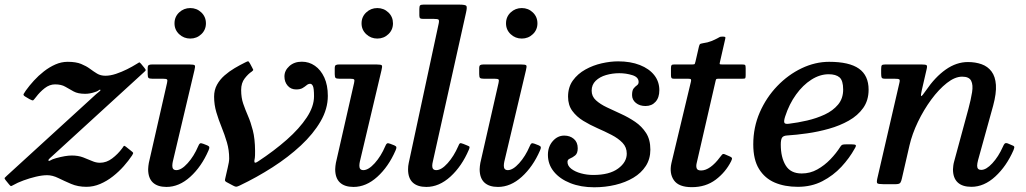

<svg xmlns="http://www.w3.org/2000/svg" viewBox="-69 -800 4458 834"><path d="M43 -406.5Q37 -397.5 33.8 -392Q30.5 -386.5 40.5 -380.5L59 -369.5Q72.5 -362 75.5 -364.5Q78.5 -367 87.5 -378.5Q104 -400.5 125.2 -417Q146.5 -433.5 170 -433.5Q197.5 -433.5 214.8 -423.2Q232 -413 250.8 -402.8Q269.5 -392.5 301 -392.5Q321 -392.5 341.5 -399.5Q354 -403 359.8 -407.8Q365.5 -412.5 367 -409.5Q368.5 -407 362.5 -402.5Q356.5 -398 348.5 -391L-40 -36Q-46.5 -30 -48.5 -27.5Q-50.5 -25 -45 -18L-30 0.5Q-24 7.5 -22 8.2Q-20 9 -11.5 4Q6.5 -6.5 33 -16.2Q59.5 -26 87 -32.5Q114.5 -39 136 -39Q159 -39 184.5 -26.5Q210 -14 239.8 -1.2Q269.5 11.5 306.5 11.5Q337 11.5 366.2 -1Q395.5 -13.5 421.5 -34Q447.5 -54.5 468.5 -78.2Q489.5 -102 504.5 -124.5Q510.5 -134 509.2 -136.5Q508 -139 499.5 -145.5L477.5 -163Q471 -168.5 468.5 -165.5Q466 -162.5 461.5 -155.5Q443 -130.5 418.2 -111.8Q393.5 -93 365 -93Q348 -93 330.5 -100.8Q313 -108.5 291.8 -116.5Q270.5 -124.5 243 -124.5Q216 -124.5 174.5 -113Q157 -108 150.8 -103.8Q144.5 -99.5 141.5 -102.5Q139.5 -105 147 -112.2Q154.5 -119.5 165.5 -129L556.5 -486.5Q564 -493 564 -495.5Q564 -498 558 -505.5L544 -522.5Q538 -530 535.2 -528.8Q532.5 -527.5 524 -522Q506.5 -511 483 -499.2Q459.5 -487.5 434.8 -479.2Q410 -471 389 -471Q368 -471 352.8 -480.2Q337.5 -489.5 321.8 -501.2Q306 -513 283.5 -522.2Q261 -531.5 225 -531.5Q197.5 -531.5 171.5 -520Q145.5 -508.5 121.8 -490Q98 -471.5 78 -449.5Q58 -427.5 43 -406.5Z M775.5 -494.5Q780 -512 777 -516Q774 -520 753.5 -520H591.5Q581.5 -520 577 -517.2Q572.5 -514.5 572.5 -503.5V-478Q572.5 -465 576.2 -461.5Q580 -458 593 -458H639.5Q653.5 -458 656.5 -454.8Q659.5 -451.5 656.5 -439.5L577.5 -92.5Q576.5 -87 575.5 -78.8Q574.5 -70.5 574.5 -65Q574.5 -26.5 595 -7.2Q615.5 12 654 12Q709 12 757.5 -32Q806 -76 836.5 -146Q841 -156 840.2 -160.5Q839.5 -165 831.5 -168.5L813.5 -175.5Q803.5 -179.5 799.5 -176.8Q795.5 -174 792 -165Q773.5 -121.5 746.2 -91.2Q719 -61 697 -61Q679.5 -61 679.5 -79.5Q679.5 -83.5 680 -88.5Q680.5 -93.5 681.5 -97.5ZM689 -698.5Q689 -670.5 709.2 -651.5Q729.5 -632.5 757.5 -632.5Q785.5 -632.5 805.5 -651.5Q825.5 -670.5 825.5 -698.5Q825.5 -727 805.5 -746Q785.5 -765 757.5 -765Q729.5 -765 709.2 -746Q689 -727 689 -698.5Z M1217.5 -411.5Q1235.5 -411.5 1245.8 -417.8Q1256 -424 1263 -430Q1270 -436 1278.5 -436Q1285.5 -436 1290.2 -426.2Q1295 -416.5 1295 -381.5Q1295 -337.5 1263.5 -289.8Q1232 -242 1176.8 -193.2Q1121.5 -144.5 1051.5 -98.5Q1042.5 -92.5 1038.8 -93.5Q1035 -94.5 1036 -103Q1038.5 -114 1038.8 -125.5Q1039 -137 1039 -145Q1038.5 -198 1029.2 -233.8Q1020 -269.5 1008.2 -296.5Q996.5 -323.5 987.5 -349.5Q978.5 -375.5 978.5 -409Q978.5 -439.5 993.8 -459.2Q1009 -479 1024.5 -489Q1032 -494.5 1030.8 -497.5Q1029.5 -500.5 1025.5 -508L1017 -524Q1011.5 -533.5 1008.8 -533.8Q1006 -534 996.5 -529Q974 -518 950.2 -504Q926.5 -490 906.2 -472.2Q886 -454.5 873.5 -431.8Q861 -409 861 -380Q861 -345 870.8 -312.2Q880.5 -279.5 893.8 -247Q907 -214.5 916.8 -181.2Q926.5 -148 926.5 -111.5Q926.5 -97.5 920.2 -72Q914 -46.5 910 -27.5Q908 -19.5 908.2 -16.2Q908.5 -13 914 -9.5L944 6.5Q953 11.5 957.8 11Q962.5 10.5 972 6Q1046.5 -29.5 1115 -73.5Q1183.5 -117.5 1237.8 -168Q1292 -218.5 1323.5 -272.8Q1355 -327 1355 -383.5Q1355 -430 1339.8 -463.2Q1324.5 -496.5 1299 -514.2Q1273.5 -532 1242 -532Q1209 -532 1187.8 -512.8Q1166.5 -493.5 1166.5 -468Q1166.5 -444 1180.5 -427.8Q1194.5 -411.5 1217.5 -411.5Z M1588 -494.5Q1592.5 -512 1589.5 -516Q1586.5 -520 1566 -520H1404Q1394 -520 1389.5 -517.2Q1385 -514.5 1385 -503.5V-478Q1385 -465 1388.8 -461.5Q1392.5 -458 1405.5 -458H1452Q1466 -458 1469 -454.8Q1472 -451.5 1469 -439.5L1390 -92.5Q1389 -87 1388 -78.8Q1387 -70.5 1387 -65Q1387 -26.5 1407.5 -7.2Q1428 12 1466.5 12Q1521.5 12 1570 -32Q1618.5 -76 1649 -146Q1653.5 -156 1652.8 -160.5Q1652 -165 1644 -168.5L1626 -175.5Q1616 -179.5 1612 -176.8Q1608 -174 1604.5 -165Q1586 -121.5 1558.8 -91.2Q1531.5 -61 1509.5 -61Q1492 -61 1492 -79.5Q1492 -83.5 1492.5 -88.5Q1493 -93.5 1494 -97.5ZM1501.5 -698.5Q1501.5 -670.5 1521.8 -651.5Q1542 -632.5 1570 -632.5Q1598 -632.5 1618 -651.5Q1638 -670.5 1638 -698.5Q1638 -727 1618 -746Q1598 -765 1570 -765Q1542 -765 1521.8 -746Q1501.5 -727 1501.5 -698.5Z M1955.5 -746Q1960.5 -768 1957 -774Q1953.5 -780 1925 -780H1770.5Q1759 -780 1755.8 -776.5Q1752.5 -773 1752.5 -761V-733Q1752.5 -724 1755.8 -721Q1759 -718 1768.5 -718H1814.5Q1832 -718 1835.8 -714.8Q1839.5 -711.5 1836.5 -697.5L1706.5 -92.5Q1705 -87 1704.2 -78.5Q1703.5 -70 1703.5 -64.5Q1703.5 -26 1724 -7Q1744.5 12 1783 12Q1838.5 12 1887.8 -33Q1937 -78 1967.5 -149.5Q1971.5 -158.5 1970.5 -161.8Q1969.5 -165 1959.5 -168.5L1943.5 -175Q1932 -179.5 1928.8 -177.5Q1925.5 -175.5 1921.5 -165Q1902.5 -121.5 1875.5 -91.2Q1848.5 -61 1826 -61Q1808.5 -61 1808.5 -79.5Q1808.5 -83.5 1809.2 -88.5Q1810 -93.5 1811 -97.5Z M2215.5 -494.5Q2220 -512 2217 -516Q2214 -520 2193.5 -520H2031.5Q2021.5 -520 2017 -517.2Q2012.5 -514.5 2012.5 -503.5V-478Q2012.5 -465 2016.2 -461.5Q2020 -458 2033 -458H2079.5Q2093.5 -458 2096.5 -454.8Q2099.5 -451.5 2096.5 -439.5L2017.5 -92.5Q2016.5 -87 2015.5 -78.8Q2014.5 -70.5 2014.5 -65Q2014.5 -26.5 2035 -7.2Q2055.5 12 2094 12Q2149 12 2197.5 -32Q2246 -76 2276.5 -146Q2281 -156 2280.2 -160.5Q2279.5 -165 2271.5 -168.5L2253.5 -175.5Q2243.5 -179.5 2239.5 -176.8Q2235.5 -174 2232 -165Q2213.5 -121.5 2186.2 -91.2Q2159 -61 2137 -61Q2119.5 -61 2119.5 -79.5Q2119.5 -83.5 2120 -88.5Q2120.5 -93.5 2121.5 -97.5ZM2129 -698.5Q2129 -670.5 2149.2 -651.5Q2169.5 -632.5 2197.5 -632.5Q2225.5 -632.5 2245.5 -651.5Q2265.5 -670.5 2265.5 -698.5Q2265.5 -727 2245.5 -746Q2225.5 -765 2197.5 -765Q2169.5 -765 2149.2 -746Q2129 -727 2129 -698.5Z M2653.5 -132.5Q2653.5 -95.5 2615.8 -67.8Q2578 -40 2508 -40Q2480.5 -40 2454.8 -47Q2429 -54 2412.5 -66.8Q2396 -79.5 2396 -97Q2396 -107 2407.2 -111.5Q2418.5 -116 2429.5 -125Q2440.5 -134 2440.5 -156Q2440.5 -182 2423.8 -196.5Q2407 -211 2382 -211Q2353 -211 2332 -187Q2311 -163 2311 -127.5Q2311 -86 2337 -54.2Q2363 -22.5 2408.5 -4.5Q2454 13.5 2512 13.5Q2560 13.5 2604 3Q2648 -7.5 2682.2 -28Q2716.5 -48.5 2736.2 -79Q2756 -109.5 2756 -150Q2756 -193.5 2737.5 -222.2Q2719 -251 2690 -270.8Q2661 -290.5 2628.5 -305.2Q2596 -320 2567 -333.8Q2538 -347.5 2519.5 -364.5Q2501 -381.5 2501 -406Q2501 -432 2518.5 -449Q2536 -466 2563.5 -474Q2591 -482 2621 -482Q2650.5 -482 2677.8 -473.5Q2705 -465 2705 -444Q2705 -434.5 2697.8 -429.5Q2690.5 -424.5 2683.5 -416Q2676.5 -407.5 2676.5 -387Q2676.5 -366.5 2693 -353Q2709.5 -339.5 2735 -339.5Q2762 -339.5 2778.5 -357.8Q2795 -376 2795 -408Q2795 -445.5 2773 -473.5Q2751 -501.5 2710.5 -517.5Q2670 -533.5 2616 -533.5Q2582.5 -533.5 2544.8 -525Q2507 -516.5 2473.8 -498Q2440.5 -479.5 2419.5 -450.5Q2398.5 -421.5 2398.5 -380Q2398.5 -343.5 2417 -318.2Q2435.5 -293 2464.5 -275.2Q2493.5 -257.5 2526 -243.2Q2558.5 -229 2587.5 -214Q2616.5 -199 2635 -179.8Q2653.5 -160.5 2653.5 -132.5Z M2859.5 -520Q2850.5 -520 2848 -516.8Q2845.5 -513.5 2845.5 -504V-473Q2845.5 -465 2847.8 -461.5Q2850 -458 2858 -458H2920.5Q2930.5 -458 2932.2 -455.2Q2934 -452.5 2932 -444.5L2847.5 -91.5Q2837.5 -46.5 2858.5 -16.8Q2879.5 13 2936 13Q2996.5 13 3039.8 -19.5Q3083 -52 3107 -100Q3112 -110 3110.2 -113.8Q3108.5 -117.5 3101 -120.5L3079 -130Q3071.5 -133 3067.2 -128Q3063 -123 3057.5 -116Q3038 -89.5 3017 -74.5Q2996 -59.5 2976.5 -59.5Q2961 -59.5 2957.5 -68.2Q2954 -77 2956.8 -89.8Q2959.5 -102.5 2962.5 -114.5L3039 -447Q3040.5 -454 3042 -456Q3043.5 -458 3051.5 -458H3154.5Q3166 -458 3168 -460.2Q3170 -462.5 3170 -474V-503.5Q3170 -515 3167.5 -517.5Q3165 -520 3154 -520H3067.5Q3058 -520 3057.2 -522Q3056.5 -524 3058.5 -531.5L3081 -630Q3083 -637 3081 -639Q3079 -641 3071 -641Q3065.5 -641 3062 -640.5Q3058.5 -640 3055.5 -638.2Q3052.5 -636.5 3047 -633.5Q3037 -628 3021 -621.5Q3005 -615 2985.5 -612.5Q2975 -610.5 2972.2 -609Q2969.5 -607.5 2967 -597.5L2952 -532.5Q2950 -525.5 2949 -522.8Q2948 -520 2938.5 -520Z M3203 -173Q3203 -106.5 3228 -66Q3253 -25.5 3296.2 -7Q3339.5 11.5 3396.5 11.5Q3456 11.5 3503.2 -13Q3550.5 -37.5 3585.8 -75.5Q3621 -113.5 3643.5 -154.5Q3651 -166.5 3648 -169.8Q3645 -173 3629.5 -173H3606.5Q3594.5 -173 3590 -171.2Q3585.5 -169.5 3581.5 -163Q3563.5 -134.5 3538 -108Q3512.5 -81.5 3481.2 -64Q3450 -46.5 3413.5 -46.5Q3365 -46.5 3343.8 -81.5Q3322.5 -116.5 3322.5 -172Q3322.5 -193.5 3328 -202Q3333.5 -210.5 3349.5 -211.5Q3390 -214 3437.5 -220.8Q3485 -227.5 3532 -240.8Q3579 -254 3618 -276Q3657 -298 3680.5 -331Q3704 -364 3704 -410.5Q3704 -472 3662 -501.8Q3620 -531.5 3532.5 -531.5Q3472 -531.5 3413.2 -503.5Q3354.5 -475.5 3307 -426Q3259.5 -376.5 3231.2 -311.8Q3203 -247 3203 -173ZM3358 -262.5Q3340 -260 3337.8 -267.8Q3335.5 -275.5 3341.5 -294Q3359 -348 3388.8 -389.2Q3418.5 -430.5 3455.5 -454Q3492.5 -477.5 3530.5 -477.5Q3562 -477.5 3577.8 -463.8Q3593.5 -450 3593.5 -411Q3593.5 -372 3571.2 -345.5Q3549 -319 3513.5 -302.5Q3478 -286 3437 -276.5Q3396 -267 3358 -262.5Z M3776.5 -520Q3764.5 -520 3761.5 -516.5Q3758.5 -513 3758.5 -500V-480Q3758.5 -467 3761 -462.5Q3763.5 -458 3776 -458H3816.5Q3833.5 -458 3837.2 -455.2Q3841 -452.5 3837.5 -439L3742 -25.5Q3738 -8 3741.8 -4Q3745.5 0 3767.5 0H3822Q3837.5 0 3841.8 -6.2Q3846 -12.5 3848.5 -24.5L3881.5 -168Q3893 -218 3918.2 -270.5Q3943.5 -323 3976.2 -367.5Q4009 -412 4044 -439.5Q4079 -467 4110.5 -467Q4140.5 -467 4149.5 -449Q4158.5 -431 4153.5 -399.5Q4148.5 -368 4137.5 -327L4075 -96.5Q4073 -89.5 4071.8 -79.8Q4070.5 -70 4070.5 -64.5Q4070.5 -27 4090.8 -7.8Q4111 11.5 4150.5 11.5Q4205.5 11.5 4254.2 -33.2Q4303 -78 4333.5 -148Q4338 -159 4336.5 -162.8Q4335 -166.5 4326 -169.5L4308.5 -177Q4299.5 -180 4295.5 -176.5Q4291.5 -173 4287 -162Q4268 -119.5 4241.5 -90.8Q4215 -62 4193 -62Q4175.5 -62 4175.5 -80Q4175.5 -89.5 4179.5 -104.5L4245 -341Q4259.5 -395 4257 -431.2Q4254.5 -467.5 4238 -489.5Q4221.5 -511.5 4194.8 -521Q4168 -530.5 4135.5 -530.5Q4085.5 -530.5 4039.2 -498Q3993 -465.5 3953.5 -407.5Q3935.5 -381 3932.5 -382.8Q3929.5 -384.5 3935 -408L3956 -499Q3959.5 -513 3956 -516.5Q3952.5 -520 3934 -520Z"/></svg>

Font: Besley Medium
Style: Italic
Weight: 500
Italic angle: -13°
Designer: Owen Earl
Foundry: indestructible type*
Version: Version 2.001